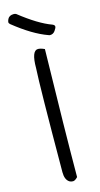

<svg xmlns="http://www.w3.org/2000/svg" viewBox="-143 -968 533 1027"><g transform="rotate(-15 124.0 -455.0)"><path d="M127 -714Q141 -714 163 -704Q153 -252 152 2Q137 18 125.5 18Q114 18 106 13Q83 -2 83 -43Q85 -524 91 -618Q91 -714 127 -714ZM235 -820Q248 -815 248 -806Q248 -799 237.5 -784Q227 -769 210 -769Q204 -769 201 -771Q119 -800 18 -881Q11 -887 11 -893Q11 -899 16 -910Q25 -928 50 -928Q57 -928 63 -925Q163 -846 235 -820Z"/></g></svg>

Font: Handlee
Style: Regular
Weight: 400
Designer: Joe Prince
Foundry: Joe Prince
Version: Version 1.001